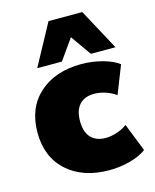

<svg xmlns="http://www.w3.org/2000/svg" viewBox="-116 -844 752 934"><g transform="rotate(-15 260.0 -376.5)"><path d="M106.9 -558.1 219.2 -765.1H389.2L501 -558.1H377L304.2 -661.1L231 -558.1ZM318.8 12.2Q186.5 12.2 106.7 -59.3Q26.9 -130.9 26.9 -254.9Q26.9 -378.9 106.7 -450.4Q186.5 -522 318.8 -522Q372.6 -522 423.8 -508.3Q475.1 -494.6 505.9 -471.2L450.2 -330.1Q428.7 -346.7 398.9 -356.4Q369.1 -366.2 341.8 -366.2Q293.5 -366.2 267.3 -337.9Q241.2 -309.6 241.2 -254.9Q241.2 -200.7 267.3 -172.4Q293.5 -144 341.8 -144Q368.2 -144 398.2 -153.8Q428.2 -163.6 450.2 -180.2L505.9 -39.1Q474.1 -15.1 423.1 -1.5Q372.1 12.2 318.8 12.2Z"/></g></svg>

Font: Mulish ExtraBlack
Style: Regular
Weight: 1000
Designer: Vernon Adams
Foundry: Vernon Adams
Version: Version 3.603; ttfautohint (v1.8.3)